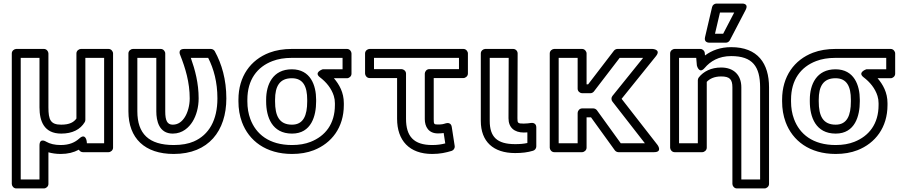

<svg xmlns="http://www.w3.org/2000/svg" viewBox="-20 -827 5064 1075"><path d="M423.8 -51.5C399.9 -29.8 368.2 -15 319.6 -15C286.2 -15 259.6 -21.6 238.5 -33.7C238.5 -33.7 201.1 -58.6 201.1 -12V178H96V-503H201.1V-226C201.1 -148.7 226.6 -79 322.9 -79C385.1 -79 429.8 -101.9 454.4 -143.2C456.7 -147.1 457.9 -151.5 457.9 -156V-503H563V-25H466.5L465.5 -35.5C465.5 -35.5 460.2 -84.6 423.8 -51.5ZM421.5 11.1C425.3 18.4 434 25 443.9 25H588C598.7 25 613 15.1 613 0V-528C613 -538.7 603.1 -553 588 -553H432.9C422.2 -553 407.9 -543.1 407.9 -528V-163.4C393.2 -143 369.9 -129 322.9 -129C263 -129 251.1 -156.1 251.1 -226V-528C251.1 -538.7 241.2 -553 226.1 -553H71C60.3 -553 46 -543.1 46 -528V203C46 213.7 55.9 228 71 228H226.1C236.8 228 251.1 218.1 251.1 203V25.7C270.5 31.5 295.2 35 319.6 35C359.7 35 392.1 26.9 421.5 11.1Z M952.8 -15C812.7 -15 749 -78.5 749 -204V-503H855.2V-203C855.2 -151.3 870 -79 947.3 -79C1002.6 -79 1038 -114.1 1057.6 -145.2C1079.4 -179.9 1092.2 -226.6 1092.2 -276.2C1092.2 -361 1072.3 -436 1048.4 -503H1145.6C1177 -441.2 1197.3 -367 1197.3 -276C1197.3 -154.6 1150.2 -72 1064.9 -34.9C1035.2 -22 997.9 -15 952.8 -15ZM1247.3 -276C1247.3 -381.6 1221.6 -469.2 1182.6 -540C1178.7 -547.1 1170 -553 1160.7 -553H1012.2C971.9 -553 989 -518.8 989 -518.8C1017.9 -445.9 1042.2 -366.2 1042.2 -275.8C1042.2 -235.8 1030.8 -196.6 1015.2 -171.8C1000.2 -148 979.3 -129 947.3 -129C916.3 -129 905.2 -151.7 905.2 -203V-528C905.2 -538.7 895.3 -553 880.2 -553H724C713.3 -553 699 -543.1 699 -528V-204C699 -52.3 790.9 35 952.8 35C1148 35 1247.3 -94.7 1247.3 -276Z M1898 -439H1786.6C1786.6 -439 1734.7 -422 1771.5 -394.1C1806.7 -367.4 1835.8 -332.4 1849.1 -289.6C1853.1 -276.7 1855.1 -263.3 1855.1 -249V-239C1855.1 -132.9 1801.2 -65.1 1719.1 -32.8C1689.6 -21.1 1655 -15 1615 -15C1486.7 -15 1412.9 -76.2 1381.6 -160.7C1370.6 -190.3 1365 -222.9 1365 -259V-269C1365 -380.6 1419.8 -452.4 1505.7 -485.1C1536.4 -496.9 1572.3 -503 1613.9 -503H1898ZM1849.6 -389H1923C1933.7 -389 1948 -398.9 1948 -414V-528C1948 -538.7 1938.1 -553 1923 -553H1613.9C1567.5 -553 1525.3 -546.1 1487.8 -531.9C1383.3 -492 1315 -399.4 1315 -269V-259C1315 -217.7 1321.5 -179 1334.7 -143.3C1373.2 -39.4 1468.4 35 1615 35C1660.1 35 1701 28.1 1737.5 13.8C1836.8 -25.4 1905.1 -113.1 1905.1 -239V-249C1905.1 -310 1879.2 -354 1849.6 -389ZM1613.9 -439C1507.7 -439 1470.1 -354 1470.1 -269V-259C1470.1 -171.7 1503 -79 1615 -79C1723.6 -79 1750 -178.6 1750 -259V-269C1750 -349.4 1718.5 -439 1613.9 -439ZM1613.9 -389C1677.8 -389 1700 -342.2 1700 -269V-259C1700 -181.4 1679.2 -129 1615 -129C1542.9 -129 1520.1 -178.9 1520.1 -259V-269C1520.1 -343 1545 -389 1613.9 -389Z M2399.9 -15C2296.5 -15 2253.3 -63.4 2253.3 -162V-415C2253.3 -430.1 2239 -440 2228.3 -440H2074V-503H2549.8V-440H2383.4C2368.3 -440 2358.4 -425.7 2358.4 -415V-160C2358.4 -118.8 2378.7 -80 2431.8 -80C2444.5 -80 2455.5 -80.8 2464.1 -82.2L2473 -24.1C2450.6 -18.4 2429.3 -15 2399.9 -15ZM2399.9 35C2443.9 35 2476.7 27.5 2508.4 17.9C2519.9 14.4 2527.7 2.5 2525.8 -9.8L2509.3 -116.8C2505.8 -139.4 2486.8 -139.8 2477.4 -136.9C2459.4 -131.5 2454.5 -130 2431.8 -130C2409.9 -130 2408.4 -131.9 2408.4 -160V-390H2574.8C2585.5 -390 2599.8 -399.9 2599.8 -415V-528C2599.8 -538.7 2589.9 -553 2574.8 -553H2049C2038.3 -553 2024 -543.1 2024 -528V-415C2024 -404.3 2033.9 -390 2049 -390H2203.3V-162C2203.3 -40.7 2271.5 35 2399.9 35Z M2864.2 -20C2762.8 -20 2722 -60.6 2722 -150V-503H2828.1L2827.1 -165C2826.9 -112.4 2860.5 -85 2912.6 -85C2919.6 -85 2926.6 -85.3 2932.7 -85.8V-26.3C2911.9 -21.8 2891.7 -20 2864.2 -20ZM2864.2 30C2903.1 30 2934.7 26.1 2964.9 16.9C2974.8 13.9 2982.7 4.1 2982.7 -7V-114C2982.7 -136.3 2964.5 -140.1 2954.5 -138.8L2935.2 -136.3C2928.8 -135.5 2921.3 -135 2912.6 -135C2878.7 -135 2877.1 -138 2877.1 -165L2878.2 -527.9C2878.2 -541.7 2866.8 -553 2853.2 -553H2697C2686.3 -553 2672 -543.1 2672 -528V-150C2672 -34.2 2741.9 30 2864.2 30Z M3301.9 -220H3239.2C3224.1 -220 3214.2 -205.7 3214.2 -195V-25H3108V-503H3214.2V-330C3214.2 -314.9 3228.5 -305 3239.2 -305H3285.4C3293.4 -305 3301.4 -309.7 3305.2 -314.8L3449.5 -503H3580.8L3408.9 -289.7C3401.5 -280.5 3402.1 -267 3408.7 -258.6L3590.6 -25H3455.5L3322.2 -209.6C3317.4 -216.3 3308.8 -220 3301.9 -220ZM3289.1 -170 3422.4 14.6C3426.5 20.3 3434.5 25 3442.7 25H3641.8C3691.3 25 3661.5 -15.4 3661.5 -15.4L3460.3 -273.7L3652.5 -512.3C3683.6 -550.9 3633 -553 3633 -553H3437.2C3430.8 -553 3422.2 -549.6 3417.4 -543.2L3273.1 -355H3264.2V-528C3264.2 -538.7 3254.3 -553 3239.2 -553H3083C3072.3 -553 3058 -543.1 3058 -528V0C3058 10.7 3067.9 25 3083 25H3239.2C3249.9 25 3264.2 15.1 3264.2 0V-170Z M4017.7 -449C3961.2 -449 3918.5 -426.6 3892.4 -393.4C3889 -389 3887.1 -383 3887.1 -378V-25H3782V-503H3878.1L3881.7 -460.9C3881.7 -460.9 3893.6 -409 3925.7 -446.8C3957.2 -484 4004.2 -513 4073.8 -513C4194.1 -513 4235.8 -454 4235.8 -338V178H4130.7V-338C4130.7 -406.4 4088.8 -449 4017.7 -449ZM4017.7 -399C4065.6 -399 4080.7 -382.5 4080.7 -338V203C4080.7 213.7 4090.6 228 4105.7 228H4260.8C4271.5 228 4285.8 218.1 4285.8 203V-338C4285.8 -471.9 4222.7 -563 4073.8 -563C4013.6 -563 3966 -545.2 3927.2 -516.5L3926 -530.1C3925 -542.6 3914.1 -553 3901.1 -553H3757C3746.3 -553 3732 -543.1 3732 -528V0C3732 10.7 3741.9 25 3757 25H3912.1C3922.8 25 3937.1 15.1 3937.1 0V-368.7C3953.2 -385.7 3978.5 -399 4017.7 -399ZM4011.1 -757H4090.9L4028.9 -638H3983.2ZM3991.3 -807C3980.6 -807 3969.7 -799.2 3967 -787.7L3927.4 -618.7C3920.6 -589.9 3945.7 -588 3951.7 -588H4044.1C4052.7 -588 4061.9 -593.1 4066.3 -601.5L4154.3 -770.5C4175.4 -811 4132.1 -807 4132.1 -807Z M4942 -439H4830.6C4830.6 -439 4778.7 -422 4815.5 -394.1C4850.7 -367.4 4879.8 -332.4 4893.1 -289.6C4897.1 -276.7 4899.1 -263.3 4899.1 -249V-239C4899.1 -132.9 4845.2 -65.1 4763.1 -32.8C4733.6 -21.1 4699 -15 4659 -15C4530.7 -15 4456.9 -76.2 4425.6 -160.7C4414.6 -190.3 4409 -222.9 4409 -259V-269C4409 -380.6 4463.8 -452.4 4549.7 -485.1C4580.4 -496.9 4616.3 -503 4657.9 -503H4942ZM4893.6 -389H4967C4977.7 -389 4992 -398.9 4992 -414V-528C4992 -538.7 4982.1 -553 4967 -553H4657.9C4611.5 -553 4569.3 -546.1 4531.8 -531.9C4427.3 -492 4359 -399.4 4359 -269V-259C4359 -217.7 4365.5 -179 4378.7 -143.3C4417.2 -39.4 4512.4 35 4659 35C4704.1 35 4745 28.1 4781.5 13.8C4880.8 -25.4 4949.1 -113.1 4949.1 -239V-249C4949.1 -310 4923.2 -354 4893.6 -389ZM4657.9 -439C4551.7 -439 4514.1 -354 4514.1 -269V-259C4514.1 -171.7 4547 -79 4659 -79C4767.6 -79 4794 -178.6 4794 -259V-269C4794 -349.4 4762.5 -439 4657.9 -439ZM4657.9 -389C4721.8 -389 4744 -342.2 4744 -269V-259C4744 -181.4 4723.2 -129 4659 -129C4586.9 -129 4564.1 -178.9 4564.1 -259V-269C4564.1 -343 4589 -389 4657.9 -389Z"/></svg>

Font: Asimov
Style: WidOu
Weight: 500
Designer: Google
Version: Version 2.000980; 2014